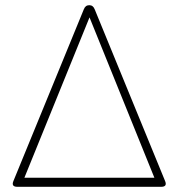

<svg xmlns="http://www.w3.org/2000/svg" viewBox="-20 -720 688 740"><path d="M47 0Q22 0 32 -23L303 -684Q309 -700 324 -700Q339 -700 345 -684L616 -23Q626 0 601 0ZM74 -35H575L325 -653Z"/></svg>

Font: Zen Maru Gothic Light
Style: Regular
Weight: 300
Designer: Yoshimichi Ohira
Foundry: Positype
Version: Version 1.001